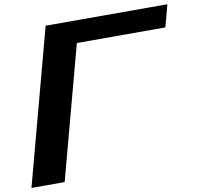

<svg xmlns="http://www.w3.org/2000/svg" viewBox="-92 -972 1106 1068"><g transform="rotate(-10 461.0 -437.5)"><path d="M0 0H187.5L388.7 -750H888.7Q894.5 -770.5 905.5 -812.5Q916.5 -854.5 921.9 -875H234.4Q195.3 -729 117.2 -437.5Q39.1 -146 0 0Z"/></g></svg>

Font: Faithful 32x
Style: SemiboldOblique
Weight: 400
Foundry: Faithful Resource Pack
Version: Version 1.0; January 27, 2023